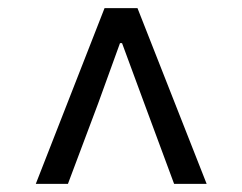

<svg xmlns="http://www.w3.org/2000/svg" viewBox="-20 -769 595 472"><path d="M68 -317 237 -749H318L488 -317H408L335 -514L280 -663H275L221 -514L147 -317Z"/></svg>

Font: Noto Sans KR Thin
Style: Regular
Weight: 400
Version: Version 2.004-H2;hotconv 1.0.118;makeotfexe 2.5.65603